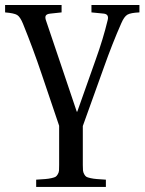

<svg xmlns="http://www.w3.org/2000/svg" viewBox="-28 -510 572 760"><path d="M-7.8 -460.9V-490.2H215.8V-460.9L170.9 -456.1Q156.7 -454.6 153.1 -447.8Q149.4 -440.9 154.8 -426.8Q159.7 -412.6 211.9 -257.8L275.9 -67.9H277.8L351.1 -274.9Q380.4 -356.4 397.9 -429.2Q404.8 -453.6 382.8 -456.1L334 -460.9V-490.2H523.9V-460.9Q489.3 -459.5 476.3 -451.9Q463.4 -444.3 452.1 -418Q416.5 -337.4 382.8 -242.2L299.8 -11.2V143.1Q299.8 156.7 300.5 164.6Q301.3 172.4 305.2 179.4Q309.1 186.5 313.5 189.5Q317.9 192.4 330.3 195.1Q342.8 197.8 355 198.7Q367.2 199.7 391.1 201.2V230H115.2V201.2Q139.2 199.7 151.4 198.7Q163.6 197.8 175.8 195.1Q188 192.4 192.4 189.5Q196.8 186.5 200.9 179.4Q205.1 172.4 205.6 164.8Q206.1 157.2 206.1 143.1V-12.2L137.2 -215.8Q104 -314.9 63 -416Q51.8 -443.4 39.8 -450.7Q27.8 -458 -7.8 -460.9Z"/></svg>

Font: Heuristica
Style: Regular
Weight: 400
Version: Version 1.0.2